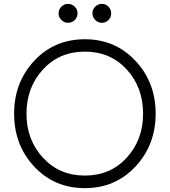

<svg xmlns="http://www.w3.org/2000/svg" viewBox="-20 -963 878 993"><path d="M366.5 -859.5Q352 -845 332 -845Q312 -845 297.5 -859.5Q283 -874 283 -894Q283 -914 297.5 -928.5Q312 -943 332 -943Q352 -943 366.5 -928.5Q381 -914 381 -894Q381 -874 366.5 -859.5ZM541 -859.5Q527 -845 507 -845Q487 -845 472.5 -859.5Q458 -874 458 -894Q458 -914 472.5 -928.5Q487 -943 507 -943Q527 -943 541 -928.5Q555 -914 555 -894Q555 -874 541 -859.5ZM419 10Q261 10 157 -101.5Q53 -213 53 -375Q53 -537 157 -648.5Q261 -760 419 -760Q576 -760 680.5 -648.5Q785 -537 785 -375Q785 -213 680.5 -101.5Q576 10 419 10ZM720 -375Q720 -511 635.5 -603.5Q551 -696 419 -696Q287 -696 202 -603.5Q117 -511 117 -375Q117 -240 202 -147.5Q287 -55 419 -55Q551 -55 635.5 -147.5Q720 -240 720 -375Z"/></svg>

Font: Orkney Light
Style: Regular
Weight: 300
Designer: Samuel Oakes and Alfredo Marco Pradil
Foundry: Alfredo Marco Pradil
Version: 1.0; ttfautohint (v1.5)